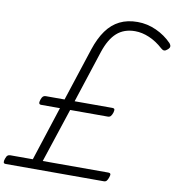

<svg xmlns="http://www.w3.org/2000/svg" viewBox="-136 -1231 1227 1333"><g transform="rotate(10 478.0 -565.0)"><path d="M-6 0Q-19 0 -21 -9Q-23 -18 -17 -35Q-11 -53 -3.5 -59Q4 -65 15 -65H174L298 -447H166Q154 -447 151 -455Q148 -463 154 -481Q160 -499 167.5 -505.5Q175 -512 187 -512H319L441 -886Q468 -968 507 -1022Q546 -1076 600 -1103Q654 -1130 726 -1130Q794 -1130 858 -1101Q922 -1072 969 -1023Q978 -1012 978 -1001.5Q978 -991 964 -979Q951 -967 940.5 -967Q930 -967 918 -978Q872 -1020 820.5 -1042Q769 -1064 720 -1064Q642 -1064 591.5 -1019Q541 -974 510 -880L390 -512H657Q668 -512 671 -505.5Q674 -499 669 -481Q663 -463 655.5 -455Q648 -447 636 -447H370L244 -65H707Q718 -65 721.5 -58.5Q725 -52 719 -35Q713 -17 706 -8.5Q699 0 686 0Z"/></g></svg>

Font: Playwrite CU Light
Style: Regular
Weight: 300
Designer: Veronika Burian, José Scaglione
Foundry: TypeTogether
Version: Version 1.002